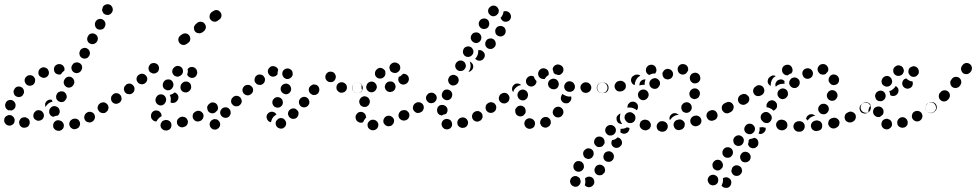

<svg xmlns="http://www.w3.org/2000/svg" viewBox="-28 -589 4647 914"><path d="M254 34Q259 33 263 31Q268 28 271 24Q274 21 275 16Q278 6 273 -3Q268 -12 258 -15Q258 -15 257 -15Q248 -19 238 -14Q229 -9 226 1Q224 5 225 10Q225 15 227 20Q230 24 233 27Q237 31 242 32Q243 33 244 33Q249 34 254 34ZM344 20Q348 17 350 12Q353 8 353 3Q354 -2 352 -7Q349 -17 340 -22Q331 -26 321 -23H319Q315 -21 311 -18Q307 -15 305 -11Q302 -6 302 -1Q301 4 303 8Q306 18 315 23Q324 28 334 25L335 24Q340 23 344 20ZM110 7Q115 -2 113 -12Q112 -17 109 -21Q106 -25 101 -27Q97 -30 92 -31Q87 -31 82 -30Q72 -28 67 -19Q61 -10 64 0Q66 10 75 16Q84 21 94 18H95Q105 16 110 7ZM15 9Q5 8 -2 0Q-9 -8 -8 -18Q-8 -28 0 -35Q4 -38 9 -40Q13 -42 18 -41Q23 -41 28 -39Q32 -36 35 -33L36 -32Q39 -29 40 -25Q42 -21 42 -16Q41 -14 41 -12Q41 -11 41 -9Q40 -6 38 -2Q36 1 33 3Q25 10 15 9ZM419 -17Q422 -21 423 -26Q425 -31 424 -35Q423 -40 421 -45Q415 -54 405 -56Q395 -59 386 -53H385Q381 -50 378 -46Q375 -42 374 -37Q372 -32 373 -27Q374 -23 376 -18Q382 -9 392 -7Q402 -4 411 -10H412Q416 -13 419 -17ZM181 -36Q182 -46 176 -54Q170 -63 160 -64Q150 -66 141 -60V-59Q137 -56 134 -52Q132 -48 131 -43Q130 -38 131 -33Q132 -28 135 -24Q138 -20 143 -18Q147 -15 152 -14Q157 -14 162 -15Q166 -16 170 -19H171Q179 -25 181 -36ZM213 -39Q210 -43 208 -47Q206 -52 206 -57Q206 -62 207 -66L208 -68Q212 -77 221 -82Q231 -86 240 -82Q250 -78 254 -69Q258 -59 255 -50L254 -48Q253 -46 251 -43Q250 -41 248 -39Q247 -39 247 -39Q237 -38 228 -34Q227 -33 226 -33Q225 -33 224 -33Q223 -33 222 -34Q217 -36 213 -39ZM488 -73Q489 -83 483 -92Q480 -96 476 -98Q472 -101 467 -102Q462 -102 457 -101Q452 -100 448 -97Q448 -97 447 -96Q443 -93 440 -89Q438 -84 437 -80Q436 -75 437 -70Q439 -65 442 -61Q448 -53 458 -51Q468 -50 477 -56Q477 -56 478 -57Q486 -63 488 -73ZM-2 -79Q-6 -89 -1 -98V-99Q3 -108 13 -112Q23 -115 32 -111Q41 -106 45 -96Q48 -87 44 -77Q42 -72 38 -69Q34 -66 30 -64Q28 -64 27 -63Q26 -63 25 -63Q23 -63 20 -64Q17 -64 14 -64Q13 -64 12 -64Q11 -65 10 -65Q1 -70 -2 -79ZM188 -99Q190 -103 193 -107H194Q198 -112 205 -114Q212 -116 218 -114Q218 -114 219 -113Q220 -109 222 -105Q217 -104 212 -102Q203 -98 197 -91Q192 -86 189 -80Q188 -82 187 -84Q187 -87 187 -89Q186 -94 188 -99ZM239 -130Q239 -125 240 -120Q242 -115 245 -112Q248 -108 253 -106Q262 -101 272 -104Q281 -107 286 -117L287 -118Q292 -127 288 -137Q285 -147 276 -152Q267 -156 257 -153Q247 -150 242 -141V-139Q239 -135 239 -130ZM37 -158Q36 -154 37 -149Q37 -144 40 -139Q42 -135 46 -132Q50 -129 55 -128Q60 -126 65 -127Q70 -128 74 -130Q78 -133 81 -136V-137Q84 -141 86 -146Q87 -150 86 -155Q86 -160 83 -165Q81 -169 77 -172Q69 -178 58 -177Q48 -176 42 -167Q39 -163 37 -158ZM275 -200Q275 -195 276 -190Q278 -185 281 -181Q284 -178 288 -175Q297 -170 307 -173Q317 -176 322 -186L323 -187Q325 -191 326 -196Q326 -201 325 -206Q323 -211 320 -215Q317 -218 313 -221Q303 -226 294 -223Q284 -220 279 -210L278 -209Q276 -205 275 -200ZM92 -218Q90 -214 89 -209Q89 -204 90 -199Q92 -194 95 -190Q101 -182 111 -181Q122 -180 130 -186Q138 -193 139 -203Q141 -213 134 -222Q128 -230 118 -231Q107 -232 99 -226V-225Q95 -222 92 -218ZM157 -254Q153 -244 156 -234Q160 -225 170 -221Q179 -216 189 -220Q199 -224 203 -233Q207 -243 203 -252Q200 -262 190 -266Q181 -271 171 -267Q161 -263 157 -254ZM255 -234Q245 -234 237 -240Q229 -247 229 -258Q228 -268 235 -276Q242 -283 252 -284H253Q258 -284 262 -283Q267 -281 271 -278Q274 -274 277 -270Q279 -265 279 -260Q279 -258 279 -256Q279 -254 278 -252Q277 -251 275 -250Q268 -245 263 -237Q262 -236 262 -235Q260 -235 259 -235Q257 -234 255 -234ZM313 -259Q316 -249 325 -244Q334 -239 344 -242Q354 -245 359 -254L360 -256Q365 -265 362 -275Q359 -285 350 -289Q341 -294 331 -291Q321 -289 316 -279L315 -278Q310 -269 313 -259ZM351 -328Q353 -318 363 -313Q372 -308 382 -311Q392 -314 396 -323L397 -324Q402 -333 399 -343Q396 -353 387 -358Q378 -363 368 -360Q358 -357 353 -348V-347Q348 -338 351 -328ZM388 -396Q391 -386 400 -382Q409 -377 419 -380Q429 -383 434 -392L435 -393Q439 -402 437 -412Q434 -422 424 -427Q415 -432 405 -429Q395 -426 391 -417L390 -415Q385 -406 388 -396ZM425 -465Q428 -455 437 -450Q441 -448 446 -448Q451 -447 456 -449Q461 -450 465 -453Q468 -457 471 -461V-462Q476 -472 473 -481Q470 -491 461 -496Q452 -501 442 -498Q432 -495 427 -486L426 -484Q422 -475 425 -465ZM458 -543Q458 -538 460 -534Q462 -529 465 -525Q469 -522 473 -520Q478 -518 483 -518Q488 -517 492 -519Q497 -521 500 -524Q504 -528 506 -532L507 -534Q509 -538 509 -543Q509 -548 507 -553Q506 -557 502 -561Q499 -565 494 -567Q485 -571 475 -567Q465 -564 461 -554V-553Q459 -548 458 -543Z M485 -63Q487 -67 488 -72Q489 -77 488 -82Q487 -87 484 -91Q481 -95 477 -97Q473 -100 468 -101Q463 -102 458 -100Q453 -99 449 -96Q444 -93 442 -89Q439 -85 438 -80Q438 -75 439 -70Q440 -65 443 -61Q446 -57 450 -54Q454 -52 459 -51Q464 -50 469 -51Q473 -52 477 -55L478 -56Q482 -59 485 -63ZM547 -107Q550 -112 551 -116Q551 -121 550 -126Q549 -131 546 -135Q540 -144 530 -145Q520 -147 511 -141V-140Q507 -137 504 -133Q501 -129 501 -124Q500 -119 501 -114Q502 -109 505 -105Q511 -97 521 -95Q532 -94 540 -100H541Q545 -103 547 -107ZM612 -162Q614 -173 607 -181Q601 -189 591 -191Q581 -192 572 -186V-185Q568 -182 565 -178Q563 -174 562 -169Q561 -164 563 -159Q564 -154 567 -150Q573 -142 583 -141Q594 -139 602 -145L603 -146Q611 -152 612 -162ZM673 -211Q674 -221 667 -229Q660 -237 650 -238Q640 -239 632 -232H631Q623 -225 622 -215Q621 -205 628 -197Q634 -189 645 -188Q655 -187 663 -193L664 -194Q672 -201 673 -211ZM729 -264Q729 -275 722 -282Q714 -289 704 -289Q693 -289 686 -282V-281Q679 -274 679 -264Q679 -253 686 -246Q690 -243 695 -241Q699 -239 704 -239Q709 -239 714 -241Q718 -243 722 -246Q729 -254 729 -264Z M783 23Q789 15 788 5Q788 0 786 -5Q783 -9 780 -12Q776 -15 771 -17Q766 -18 761 -18H759Q754 -17 750 -15Q745 -13 742 -9Q739 -5 737 0Q736 4 736 9Q737 20 745 26Q753 33 764 32H766Q776 31 783 23ZM863 4Q868 -5 866 -15Q864 -20 861 -24Q858 -28 854 -30Q849 -33 844 -33Q839 -34 835 -33L832 -32Q828 -31 824 -27Q820 -24 817 -20Q815 -16 814 -11Q814 -6 815 -1Q818 9 827 14Q836 19 846 16L848 15Q858 13 863 4ZM934 -20Q938 -23 939 -28Q941 -33 941 -38Q941 -43 939 -47Q934 -56 925 -60Q915 -64 905 -59L903 -58Q899 -56 895 -52Q892 -49 890 -44Q889 -39 889 -34Q889 -30 891 -25Q896 -16 905 -12Q915 -9 924 -13L927 -14Q931 -16 934 -20ZM704 -14Q700 -16 697 -20Q693 -24 692 -28Q690 -33 691 -38Q691 -39 691 -41Q692 -51 700 -58Q708 -64 718 -63Q729 -62 735 -54Q742 -46 741 -36Q741 -36 741 -36Q740 -35 740 -35Q731 -31 725 -23Q720 -18 717 -11Q716 -11 716 -11Q715 -11 714 -11Q709 -11 704 -14ZM1006 -63Q1009 -67 1010 -72Q1010 -77 1009 -82Q1008 -86 1005 -91Q1000 -99 989 -101Q979 -103 971 -97L969 -95Q965 -93 962 -88Q959 -84 958 -79Q958 -74 959 -70Q960 -65 962 -61Q968 -52 979 -50Q989 -48 997 -54L999 -56Q1003 -59 1006 -63ZM714 -103Q718 -93 728 -89Q732 -87 737 -87Q742 -87 747 -89Q751 -91 755 -95Q758 -98 760 -103L761 -105Q765 -115 761 -124Q757 -134 748 -138Q743 -140 738 -140Q733 -140 728 -138Q724 -136 720 -132Q717 -129 715 -124L714 -122Q710 -112 714 -103ZM803 -149Q808 -148 811 -145Q814 -143 817 -139Q823 -131 821 -121Q819 -111 811 -105L809 -103Q803 -99 796 -99Q790 -98 784 -101Q785 -107 785 -114Q786 -124 782 -133Q781 -135 780 -137Q783 -138 787 -139Q796 -142 803 -149ZM882 -176Q882 -187 875 -194Q867 -201 857 -201Q847 -201 839 -193L838 -192Q831 -184 831 -174Q831 -163 838 -156Q846 -149 856 -149Q867 -149 874 -157L875 -158Q883 -166 882 -176ZM748 -176Q751 -166 761 -162Q765 -159 770 -159Q775 -159 780 -160Q784 -162 788 -165Q792 -169 794 -173L795 -175Q800 -185 796 -194Q793 -204 784 -209Q779 -211 774 -211Q769 -211 764 -210Q760 -208 756 -205Q752 -202 750 -197L749 -195Q745 -186 748 -176ZM883 -270Q888 -271 893 -269Q898 -268 902 -264Q905 -261 908 -257Q909 -255 909 -253Q913 -243 909 -234Q905 -224 896 -220Q886 -216 877 -220Q867 -224 863 -234Q863 -234 863 -234Q865 -239 866 -245Q867 -253 865 -260Q867 -262 869 -264Q871 -266 874 -268Q878 -270 883 -270ZM792 -251Q791 -241 798 -233Q801 -229 805 -227Q810 -225 815 -224Q820 -224 824 -225Q829 -227 833 -230Q833 -230 834 -231Q842 -237 843 -248Q844 -258 838 -266Q831 -274 821 -275Q811 -276 803 -270Q802 -269 801 -268Q793 -261 792 -251Z M875 -392Q877 -397 878 -402Q878 -407 877 -411Q876 -416 873 -420Q867 -428 857 -430Q846 -431 838 -425L831 -420Q823 -414 821 -404Q820 -393 826 -385Q832 -377 842 -375Q853 -374 861 -380L868 -385Q872 -388 875 -392ZM952 -457Q953 -467 947 -475Q944 -479 940 -482Q936 -485 931 -485Q926 -486 921 -485Q916 -484 912 -481L905 -475Q901 -472 899 -468Q896 -464 895 -459Q895 -454 896 -449Q897 -444 900 -440Q903 -436 907 -434Q912 -431 917 -431Q922 -430 926 -431Q931 -432 935 -435L942 -440Q950 -447 952 -457ZM1026 -512Q1028 -522 1021 -531Q1015 -539 1005 -541Q995 -542 987 -536L979 -531Q975 -528 973 -523Q970 -519 970 -514Q969 -509 970 -504Q971 -500 974 -496Q981 -487 991 -486Q1001 -484 1009 -491L1016 -496Q1025 -502 1026 -512Z M1020 1Q1019 -9 1011 -16Q1008 -19 1003 -21Q998 -22 993 -22Q988 -22 984 -19Q979 -17 976 -13Q969 -5 970 5Q971 15 979 22Q982 25 987 27Q992 28 997 28Q1002 28 1006 25Q1011 23 1014 19Q1021 11 1020 1ZM1329 14Q1332 10 1333 6Q1335 1 1334 -4Q1334 -9 1331 -13Q1327 -22 1317 -26Q1307 -29 1298 -24H1297Q1293 -21 1290 -17Q1287 -14 1285 -9Q1284 -4 1284 1Q1285 6 1287 10Q1292 19 1302 22Q1312 25 1321 21V20Q1326 18 1329 14ZM1242 -26Q1240 -31 1241 -36Q1243 -46 1251 -52Q1259 -58 1269 -57Q1274 -56 1279 -54Q1283 -51 1286 -47Q1286 -46 1287 -46Q1287 -45 1288 -44Q1287 -44 1287 -43Q1279 -39 1273 -32Q1267 -25 1264 -15Q1263 -11 1262 -7Q1257 -8 1253 -10Q1249 -13 1246 -17Q1243 -21 1242 -26ZM1391 -38Q1393 -43 1393 -48Q1394 -53 1392 -57Q1390 -62 1386 -65Q1379 -73 1369 -73Q1359 -73 1351 -66Q1347 -62 1345 -58Q1343 -53 1343 -48Q1343 -43 1345 -39Q1347 -34 1350 -31Q1358 -23 1368 -23Q1378 -23 1386 -30Q1389 -34 1391 -38ZM1069 -45Q1071 -49 1070 -54Q1070 -59 1068 -64Q1066 -68 1062 -72Q1055 -79 1045 -78Q1034 -78 1027 -70Q1020 -62 1020 -52Q1021 -42 1028 -35Q1036 -28 1046 -28Q1057 -28 1064 -36Q1067 -40 1069 -45ZM1269 -96Q1272 -86 1280 -80Q1285 -78 1289 -77Q1294 -76 1299 -77Q1304 -78 1308 -81Q1312 -84 1315 -88Q1320 -97 1318 -107Q1316 -117 1307 -123Q1298 -128 1288 -126Q1278 -124 1273 -115H1272Q1267 -106 1269 -96ZM1439 -87Q1442 -91 1444 -95Q1445 -100 1445 -105Q1444 -110 1442 -114Q1440 -119 1436 -122Q1428 -129 1418 -128Q1408 -127 1401 -119Q1394 -111 1395 -101Q1396 -91 1403 -84Q1411 -77 1422 -78Q1432 -79 1439 -87ZM1115 -90Q1123 -98 1123 -108Q1122 -118 1115 -126Q1112 -129 1107 -131Q1102 -133 1097 -133Q1092 -133 1088 -131Q1083 -129 1080 -125Q1072 -118 1072 -107Q1072 -97 1080 -90Q1087 -82 1098 -83Q1108 -83 1115 -90ZM1169 -142Q1169 -142 1169 -143Q1177 -150 1177 -160Q1177 -171 1169 -178Q1162 -185 1152 -185Q1142 -185 1135 -179L1134 -178Q1127 -171 1126 -161Q1126 -151 1133 -143Q1140 -136 1150 -135Q1161 -135 1168 -142H1169Q1169 -142 1169 -142ZM1492 -165Q1491 -175 1483 -182Q1479 -185 1474 -186Q1469 -187 1464 -187Q1459 -186 1455 -183Q1451 -181 1448 -177H1447Q1441 -169 1442 -158Q1444 -148 1452 -142Q1456 -139 1461 -137Q1466 -136 1470 -137Q1475 -137 1480 -140Q1484 -142 1487 -146Q1493 -155 1492 -165ZM1310 -156Q1314 -147 1323 -143Q1328 -141 1333 -140Q1338 -140 1342 -142Q1347 -144 1350 -147Q1354 -151 1356 -155V-156Q1360 -165 1356 -175Q1353 -184 1343 -189Q1339 -191 1334 -191Q1329 -191 1324 -189Q1319 -187 1316 -184Q1312 -180 1310 -176Q1306 -166 1310 -156ZM1691 -153Q1699 -161 1699 -171Q1699 -181 1691 -189Q1684 -196 1674 -196H1673Q1663 -196 1656 -189Q1648 -181 1648 -171Q1648 -161 1656 -153Q1663 -146 1673 -146H1674Q1684 -146 1691 -153ZM1593 -148Q1598 -147 1602 -148Q1607 -149 1612 -151Q1616 -154 1619 -158Q1622 -162 1623 -167Q1625 -177 1620 -186Q1614 -194 1604 -197Q1594 -199 1585 -194Q1576 -188 1574 -178Q1573 -173 1574 -168Q1574 -163 1577 -159Q1580 -155 1584 -152Q1588 -149 1593 -148ZM1230 -197Q1233 -201 1233 -206Q1234 -211 1233 -216Q1231 -221 1228 -225Q1222 -233 1212 -234Q1201 -236 1193 -229Q1185 -223 1184 -212Q1182 -202 1189 -194Q1195 -186 1205 -185Q1216 -183 1224 -190Q1228 -193 1230 -197ZM1529 -204Q1533 -201 1537 -199Q1542 -198 1547 -198Q1552 -198 1557 -200Q1566 -205 1569 -215Q1573 -224 1568 -234Q1566 -238 1563 -242Q1559 -245 1554 -247Q1549 -248 1545 -248Q1540 -248 1535 -246Q1526 -241 1522 -231Q1519 -222 1523 -212Q1525 -208 1529 -204ZM1333 -214Q1343 -211 1352 -216Q1357 -219 1360 -222Q1363 -226 1365 -231Q1366 -236 1365 -241Q1365 -246 1363 -250Q1360 -255 1356 -258Q1352 -261 1348 -262Q1343 -264 1338 -263Q1333 -263 1329 -260Q1324 -258 1321 -254Q1318 -250 1317 -246Q1315 -241 1316 -236Q1316 -231 1319 -226Q1324 -217 1333 -214ZM1281 -226Q1272 -222 1262 -226Q1253 -231 1249 -240Q1247 -245 1247 -250Q1247 -255 1249 -259Q1251 -264 1255 -267Q1258 -271 1263 -273Q1273 -276 1282 -272Q1292 -268 1296 -258Q1296 -258 1296 -257Q1296 -257 1296 -256Q1296 -254 1295 -252Q1293 -244 1293 -235Q1291 -232 1288 -230Q1285 -227 1281 -226Z M1768 21Q1774 13 1773 2Q1771 -8 1763 -14Q1755 -20 1744 -19H1743Q1733 -17 1727 -9Q1720 -1 1722 10Q1723 20 1732 26Q1740 32 1750 31H1751Q1762 29 1768 21ZM1845 -2Q1850 -11 1847 -21Q1845 -26 1842 -29Q1839 -33 1834 -35Q1830 -38 1825 -38Q1820 -39 1815 -37H1814Q1809 -35 1806 -32Q1802 -29 1800 -24Q1797 -20 1797 -15Q1796 -10 1798 -5Q1799 -1 1803 3Q1806 7 1810 9Q1815 12 1820 12Q1825 12 1829 11H1831Q1840 7 1845 -2ZM1675 -10Q1667 -16 1665 -26Q1665 -27 1665 -28Q1663 -38 1670 -46Q1676 -55 1686 -56Q1696 -58 1705 -51Q1713 -45 1714 -35Q1714 -35 1714 -34Q1715 -33 1715 -32Q1715 -30 1715 -29Q1711 -26 1709 -22Q1704 -16 1701 -8Q1699 -7 1698 -6Q1696 -6 1694 -5Q1684 -4 1675 -10ZM1919 -31Q1923 -41 1919 -50Q1917 -55 1913 -58Q1909 -62 1905 -64Q1900 -65 1895 -65Q1890 -65 1886 -63H1885Q1875 -59 1871 -49Q1867 -39 1871 -30Q1873 -25 1877 -22Q1881 -18 1885 -17Q1890 -15 1895 -15Q1900 -15 1904 -17H1905Q1915 -21 1919 -31ZM1988 -73Q1990 -83 1984 -91Q1981 -95 1977 -98Q1973 -101 1968 -102Q1963 -102 1958 -101Q1953 -100 1949 -97H1948Q1940 -91 1938 -80Q1936 -70 1942 -62Q1945 -58 1949 -55Q1954 -52 1959 -51Q1963 -51 1968 -52Q1973 -53 1977 -56H1978Q1987 -62 1988 -73ZM1684 -96Q1687 -86 1697 -82Q1701 -80 1706 -80Q1711 -79 1716 -81Q1720 -83 1724 -86Q1728 -90 1730 -94V-95Q1735 -105 1731 -114Q1727 -124 1718 -128Q1709 -133 1699 -129Q1689 -125 1685 -116L1684 -115Q1680 -105 1684 -96ZM1675 -146H1674Q1669 -146 1664 -148Q1660 -150 1656 -153Q1653 -157 1651 -161Q1649 -166 1649 -171Q1649 -181 1656 -189Q1664 -196 1674 -196H1675Q1680 -196 1685 -194Q1689 -192 1693 -189Q1693 -188 1694 -188Q1694 -187 1694 -187Q1693 -183 1693 -178Q1692 -168 1696 -159Q1696 -158 1696 -157Q1693 -152 1687 -149Q1682 -146 1675 -146ZM1715 -176Q1715 -171 1717 -166Q1718 -162 1722 -158Q1725 -154 1730 -152Q1739 -148 1749 -151Q1758 -155 1763 -164V-165Q1766 -169 1766 -174Q1766 -179 1764 -184Q1763 -189 1759 -192Q1756 -196 1752 -198Q1742 -203 1732 -199Q1723 -196 1718 -186V-185Q1716 -181 1715 -176ZM1850 -161Q1856 -170 1855 -180Q1855 -181 1854 -183Q1854 -184 1854 -185Q1853 -187 1852 -188Q1851 -190 1850 -192Q1846 -197 1840 -200Q1833 -202 1827 -201H1825Q1820 -200 1816 -198Q1812 -195 1809 -191Q1806 -187 1805 -182Q1803 -178 1804 -173Q1806 -162 1814 -156Q1822 -150 1832 -151L1834 -152Q1844 -153 1850 -161ZM1915 -226Q1909 -235 1899 -237Q1897 -238 1895 -238Q1892 -238 1890 -237Q1885 -232 1879 -227Q1875 -225 1870 -223Q1870 -222 1870 -221Q1869 -220 1869 -219Q1869 -218 1869 -218Q1866 -208 1871 -199Q1876 -190 1886 -187Q1896 -185 1905 -190Q1914 -195 1917 -205Q1917 -206 1918 -207Q1920 -217 1915 -226ZM1757 -240Q1756 -230 1764 -222Q1771 -215 1781 -215Q1792 -215 1799 -222L1800 -223Q1804 -226 1805 -231Q1807 -235 1807 -240Q1807 -245 1806 -250Q1804 -255 1800 -258Q1793 -265 1783 -266Q1772 -266 1765 -258L1764 -257Q1757 -250 1757 -240ZM1837 -287Q1828 -281 1826 -271Q1825 -266 1827 -261Q1828 -256 1830 -252Q1833 -248 1837 -246Q1842 -243 1847 -242H1848Q1858 -240 1866 -246Q1875 -252 1877 -262Q1878 -267 1877 -272Q1876 -277 1873 -281Q1870 -285 1866 -287Q1861 -290 1857 -291H1855Q1845 -293 1837 -287Z M2110 25Q2119 21 2123 11Q2125 6 2124 1Q2124 -4 2122 -8Q2120 -13 2117 -16Q2113 -20 2108 -21Q2108 -21 2108 -21Q2099 -25 2089 -21Q2080 -17 2076 -8Q2074 -3 2074 2Q2074 7 2076 11Q2078 16 2081 19Q2085 23 2089 25Q2090 25 2090 25Q2100 29 2110 25ZM2197 7Q2202 -2 2199 -12Q2196 -22 2187 -27Q2178 -32 2168 -29H2167Q2157 -26 2152 -17Q2147 -8 2150 2Q2151 7 2154 11Q2158 14 2162 17Q2166 19 2171 20Q2176 20 2181 19H2182Q2192 16 2197 7ZM2264 -20Q2267 -24 2269 -29Q2270 -34 2269 -39Q2269 -44 2266 -48Q2264 -52 2260 -55Q2256 -58 2251 -60Q2247 -61 2242 -60Q2237 -60 2232 -57Q2223 -52 2220 -42Q2217 -32 2222 -23Q2227 -14 2237 -11Q2247 -8 2256 -14H2257Q2261 -16 2264 -20ZM2063 -43Q2059 -46 2056 -50Q2054 -54 2053 -59Q2052 -64 2053 -69V-70Q2055 -80 2063 -86Q2072 -91 2082 -89Q2087 -88 2091 -86Q2095 -83 2098 -79Q2101 -75 2102 -70Q2103 -65 2102 -60V-59Q2101 -55 2099 -52Q2097 -48 2094 -46Q2087 -45 2080 -42Q2077 -41 2075 -39Q2074 -39 2073 -39Q2073 -39 2072 -40Q2067 -41 2063 -43ZM2334 -73Q2335 -83 2329 -91Q2323 -100 2313 -102Q2303 -103 2294 -97Q2285 -91 2284 -81Q2282 -71 2288 -62Q2291 -58 2295 -55Q2299 -53 2304 -52Q2309 -51 2314 -52Q2319 -53 2323 -56Q2332 -62 2334 -73ZM1989 -73Q1991 -83 1985 -92Q1979 -100 1969 -102Q1959 -104 1950 -98V-97Q1941 -92 1939 -81Q1938 -71 1944 -63Q1949 -54 1960 -52Q1970 -51 1978 -57H1979Q1987 -63 1989 -73ZM2051 -120Q2052 -130 2046 -138Q2042 -142 2038 -145Q2034 -147 2029 -148Q2024 -148 2019 -147Q2014 -146 2010 -143V-142Q2002 -136 2000 -126Q1999 -115 2006 -107Q2009 -103 2013 -101Q2017 -98 2022 -98Q2027 -97 2032 -99Q2037 -100 2041 -103Q2049 -110 2051 -120ZM2077 -127Q2081 -118 2091 -114Q2095 -112 2100 -112Q2105 -112 2110 -114Q2114 -116 2118 -120Q2121 -123 2123 -128V-129Q2127 -138 2123 -148Q2119 -157 2109 -161Q2105 -163 2100 -163Q2095 -163 2090 -161Q2085 -159 2082 -155Q2079 -151 2077 -147V-146Q2073 -136 2077 -127ZM2107 -199Q2110 -189 2120 -184Q2124 -182 2129 -182Q2134 -182 2139 -184Q2143 -185 2147 -189Q2151 -192 2153 -196V-197Q2158 -206 2154 -216Q2151 -226 2141 -230Q2132 -235 2122 -231Q2112 -228 2108 -218Q2103 -208 2107 -199ZM2213 -293Q2216 -292 2218 -289Q2225 -282 2225 -271Q2224 -261 2217 -254H2216Q2213 -251 2210 -249Q2206 -247 2202 -247Q2205 -250 2206 -254H2207Q2211 -262 2212 -271Q2213 -281 2210 -290Q2209 -293 2208 -296Q2208 -296 2208 -296Q2211 -295 2213 -293ZM2140 -268Q2144 -258 2153 -253Q2162 -249 2172 -252Q2182 -255 2186 -264L2187 -265Q2192 -274 2188 -284Q2185 -294 2176 -298Q2172 -301 2167 -301Q2162 -301 2157 -300Q2152 -298 2149 -295Q2145 -292 2142 -288V-287Q2137 -278 2140 -268ZM2280 -326Q2280 -315 2272 -308V-307Q2265 -300 2254 -300Q2244 -300 2237 -307Q2236 -308 2235 -308Q2235 -309 2234 -310Q2239 -314 2242 -320Q2247 -328 2248 -337Q2249 -343 2248 -350Q2254 -351 2261 -350Q2267 -348 2272 -343Q2280 -336 2280 -326ZM2176 -346Q2175 -341 2176 -336Q2178 -331 2181 -327Q2184 -323 2188 -321Q2197 -316 2207 -319Q2217 -322 2222 -331H2223Q2225 -336 2226 -341Q2226 -346 2225 -350Q2223 -355 2220 -359Q2217 -363 2213 -365Q2204 -370 2194 -367Q2184 -365 2179 -356V-355Q2176 -351 2176 -346ZM2332 -383Q2331 -393 2324 -400Q2316 -407 2305 -406Q2295 -405 2288 -398V-397Q2281 -389 2282 -379Q2282 -369 2290 -362Q2298 -355 2308 -356Q2318 -356 2325 -364L2326 -365Q2333 -372 2332 -383ZM2214 -403Q2217 -393 2226 -388Q2235 -382 2245 -385Q2255 -388 2260 -397Q2265 -406 2263 -416Q2260 -426 2251 -432Q2247 -434 2242 -435Q2237 -435 2232 -434Q2227 -433 2223 -430Q2219 -427 2217 -422H2216Q2211 -413 2214 -403ZM2379 -445Q2377 -456 2369 -461Q2360 -467 2350 -465Q2340 -464 2334 -455L2333 -454Q2328 -446 2330 -436Q2331 -425 2340 -420Q2349 -414 2359 -416Q2369 -418 2375 -426V-427Q2381 -435 2379 -445ZM2252 -469Q2255 -459 2264 -454Q2273 -449 2283 -452Q2293 -454 2298 -463V-464Q2303 -473 2300 -483Q2298 -493 2289 -498Q2280 -503 2270 -500Q2260 -498 2255 -489L2254 -488Q2249 -479 2252 -469ZM2394 -531Q2385 -537 2375 -536Q2373 -535 2372 -535Q2370 -534 2369 -534Q2368 -531 2368 -528Q2366 -518 2360 -510Q2358 -507 2355 -504Q2358 -495 2366 -489Q2374 -484 2384 -486Q2394 -487 2400 -496Q2406 -504 2404 -515Q2402 -525 2394 -531ZM2300 -551Q2297 -547 2296 -542Q2295 -537 2296 -532Q2297 -527 2300 -523Q2303 -519 2307 -516Q2311 -513 2316 -512Q2320 -511 2325 -512Q2330 -513 2334 -516H2335Q2339 -519 2342 -523Q2345 -527 2346 -532Q2347 -537 2346 -542Q2345 -547 2342 -551Q2336 -560 2326 -562Q2316 -564 2308 -558H2307Q2303 -555 2300 -551Z M2504 22Q2514 18 2517 9Q2519 4 2519 -1Q2519 -6 2517 -11Q2515 -15 2511 -19Q2508 -22 2503 -24Q2503 -24 2502 -24Q2498 -26 2493 -26Q2488 -26 2483 -24Q2479 -22 2475 -19Q2472 -15 2470 -11Q2466 -1 2470 8Q2474 18 2483 22Q2484 22 2485 23Q2495 26 2504 22ZM2588 10Q2591 6 2593 1Q2595 -4 2594 -8Q2594 -13 2592 -18Q2587 -27 2578 -31Q2568 -34 2559 -30L2557 -29Q2553 -27 2550 -23Q2546 -19 2545 -15Q2543 -10 2543 -5Q2543 0 2546 4Q2550 14 2560 17Q2570 21 2579 16L2580 15Q2585 13 2588 10ZM2653 -48Q2655 -53 2654 -58Q2654 -63 2651 -68Q2649 -72 2645 -75Q2637 -82 2627 -81Q2617 -80 2610 -72L2609 -71Q2606 -67 2604 -62Q2603 -57 2603 -52Q2604 -48 2606 -43Q2609 -39 2612 -36Q2620 -29 2631 -30Q2641 -31 2648 -39V-40Q2652 -44 2653 -48ZM2434 -40Q2442 -34 2453 -35Q2458 -36 2462 -38Q2466 -41 2469 -45Q2472 -48 2474 -53Q2475 -58 2474 -63V-64Q2473 -75 2465 -81Q2456 -87 2446 -86Q2441 -85 2437 -83Q2433 -80 2430 -76Q2426 -72 2425 -68Q2424 -63 2425 -58V-57Q2426 -46 2434 -40ZM2334 -73Q2336 -83 2330 -92Q2327 -96 2323 -99Q2319 -101 2314 -102Q2309 -103 2304 -102Q2300 -101 2295 -98V-97Q2286 -92 2284 -81Q2283 -71 2289 -63Q2294 -54 2305 -52Q2315 -51 2323 -57H2324Q2333 -63 2334 -73ZM2394 -109Q2396 -113 2397 -118Q2398 -123 2397 -127Q2396 -132 2393 -136Q2387 -145 2377 -147Q2366 -148 2358 -142H2357Q2349 -136 2347 -125Q2345 -115 2351 -107Q2354 -103 2359 -100Q2363 -97 2368 -97Q2373 -96 2377 -97Q2382 -98 2386 -101L2387 -102Q2391 -104 2394 -109ZM2691 -114V-115Q2692 -119 2692 -122Q2692 -126 2691 -130Q2685 -129 2679 -129L2678 -130Q2669 -130 2661 -135Q2655 -137 2650 -142Q2648 -140 2646 -137Q2645 -134 2644 -131H2643V-130Q2640 -120 2644 -111Q2649 -102 2659 -98Q2663 -97 2668 -97Q2673 -97 2678 -99Q2682 -102 2685 -105Q2689 -109 2690 -114ZM2438 -126Q2442 -116 2452 -113Q2456 -111 2461 -111Q2466 -111 2471 -113Q2475 -116 2479 -119Q2482 -123 2484 -127V-129Q2488 -138 2483 -148Q2479 -157 2469 -161Q2460 -165 2450 -160Q2441 -156 2437 -146V-145Q2433 -135 2438 -126ZM2849 -148Q2853 -150 2857 -153Q2860 -157 2862 -161Q2864 -166 2864 -171Q2864 -181 2857 -189Q2850 -196 2839 -196H2838Q2833 -196 2828 -194Q2824 -192 2820 -189Q2817 -185 2815 -181Q2813 -176 2813 -171Q2813 -166 2815 -161Q2817 -157 2820 -153Q2824 -150 2828 -148Q2833 -146 2838 -146H2839Q2844 -146 2849 -148ZM2779 -154Q2786 -161 2787 -171Q2787 -176 2785 -181Q2783 -186 2780 -189Q2776 -193 2772 -195Q2767 -197 2762 -197H2761Q2751 -198 2743 -190Q2735 -183 2735 -173Q2735 -168 2737 -163Q2739 -159 2742 -155Q2745 -151 2750 -149Q2754 -147 2759 -147H2761Q2771 -147 2779 -154ZM2425 -169Q2432 -177 2441 -181Q2447 -183 2453 -184Q2450 -187 2446 -189Q2443 -191 2439 -191Q2434 -192 2429 -191Q2424 -190 2420 -187V-186Q2411 -180 2410 -170Q2408 -160 2414 -152Q2414 -151 2414 -151Q2415 -151 2415 -150Q2415 -152 2416 -153V-154Q2419 -163 2425 -169ZM2700 -157Q2708 -164 2709 -174Q2709 -179 2708 -184Q2706 -189 2703 -193Q2700 -196 2696 -199Q2691 -201 2686 -202H2685Q2675 -203 2667 -196Q2659 -189 2658 -179Q2657 -174 2659 -169Q2660 -165 2663 -161Q2666 -157 2671 -155Q2675 -152 2680 -152H2682Q2692 -151 2700 -157ZM2620 -167Q2629 -172 2631 -182Q2633 -187 2632 -192Q2631 -197 2629 -201Q2626 -206 2623 -209Q2619 -212 2614 -213L2612 -214Q2603 -216 2594 -211Q2584 -206 2582 -196Q2580 -191 2581 -186Q2582 -181 2584 -177Q2587 -173 2590 -170Q2594 -167 2599 -165H2601Q2611 -162 2620 -167ZM2476 -201Q2476 -191 2484 -184Q2491 -177 2502 -177Q2512 -178 2519 -185L2520 -186Q2523 -190 2525 -194Q2526 -198 2526 -203Q2520 -209 2516 -217Q2514 -221 2513 -225Q2505 -229 2497 -228Q2489 -226 2483 -220L2482 -219Q2475 -211 2476 -201ZM2536 -227Q2532 -236 2535 -246Q2536 -247 2536 -248Q2538 -253 2541 -256Q2545 -260 2549 -262Q2554 -264 2559 -264Q2564 -264 2568 -262Q2578 -259 2582 -250Q2586 -241 2583 -231Q2583 -231 2582 -231Q2574 -226 2568 -218Q2566 -216 2565 -213Q2561 -212 2558 -213Q2554 -213 2551 -214Q2541 -217 2536 -227ZM2603 -258Q2603 -258 2603 -258Q2603 -260 2603 -261Q2603 -263 2604 -265Q2607 -274 2616 -279Q2625 -284 2635 -281Q2636 -281 2637 -280Q2647 -277 2652 -268Q2656 -258 2653 -249Q2650 -241 2643 -236Q2637 -231 2628 -232Q2624 -234 2620 -235H2618Q2616 -236 2614 -236Q2612 -238 2610 -240Q2608 -242 2607 -244Q2606 -251 2603 -258Z M2757 288Q2756 290 2756 292Q2756 292 2756 292Q2756 293 2756 293Q2763 301 2773 302Q2783 303 2791 297L2792 296Q2796 293 2798 289Q2801 284 2801 280Q2802 275 2800 270Q2799 265 2796 261Q2789 253 2779 252Q2769 251 2761 257L2760 258Q2759 259 2758 259Q2758 260 2757 261Q2758 265 2758 268Q2760 278 2757 288ZM2727 255Q2723 252 2718 250Q2718 250 2718 250Q2718 250 2718 250Q2716 250 2715 249Q2711 249 2707 249Q2703 250 2699 252Q2695 254 2692 258Q2688 262 2687 267Q2685 272 2686 277Q2686 281 2689 286Q2689 286 2689 287Q2695 296 2705 299Q2714 302 2724 297Q2728 294 2731 290Q2734 286 2735 282Q2737 277 2736 272Q2735 267 2733 263Q2733 262 2733 262Q2731 258 2727 255ZM2802 224Q2804 235 2812 241Q2816 244 2821 245Q2826 246 2831 245Q2836 245 2840 242Q2844 239 2847 235H2848Q2851 231 2852 226Q2853 221 2852 216Q2851 211 2849 207Q2846 203 2842 200Q2834 194 2824 195Q2813 197 2807 205V206Q2801 214 2802 224ZM2752 207Q2752 202 2751 197Q2750 192 2747 188Q2744 184 2740 181Q2736 179 2731 178Q2726 177 2721 178Q2716 179 2712 182Q2708 185 2706 189L2705 190Q2700 199 2702 209Q2704 219 2713 225Q2722 230 2732 228Q2742 225 2748 217V216Q2751 212 2752 207ZM2845 163Q2847 173 2856 178Q2860 181 2865 181Q2870 182 2875 181Q2880 180 2884 177Q2888 174 2891 170V169Q2896 160 2894 150Q2891 140 2883 135Q2874 129 2864 132Q2854 134 2848 143V144Q2843 153 2845 163ZM2798 140Q2798 130 2790 123Q2786 120 2781 118Q2777 117 2772 117Q2767 117 2762 120Q2758 122 2755 126H2754Q2747 134 2748 144Q2749 155 2757 162Q2760 165 2765 166Q2770 168 2775 168Q2780 167 2784 165Q2789 163 2792 159V158Q2799 151 2798 140ZM2883 97Q2886 107 2895 112Q2905 117 2914 114Q2924 111 2929 102H2930Q2935 93 2932 83Q2929 73 2920 68Q2918 67 2916 66Q2914 65 2912 65Q2906 71 2898 75Q2892 77 2886 78Q2881 87 2883 97ZM2849 95Q2851 90 2850 85Q2850 80 2848 76Q2846 71 2843 68Q2835 61 2825 61Q2815 61 2807 68V69Q2800 77 2800 87Q2800 97 2808 104Q2815 112 2825 111Q2836 111 2843 104V103Q2847 99 2849 95ZM2904 31Q2904 20 2896 13Q2889 6 2879 6Q2868 6 2861 13L2860 14Q2853 21 2853 32Q2853 42 2861 49Q2868 57 2879 56Q2889 56 2896 49L2897 48Q2904 41 2904 31ZM2933 24Q2929 24 2926 24Q2926 27 2926 30Q2926 35 2925 40Q2927 42 2928 43Q2930 44 2932 45Q2941 50 2951 46Q2961 43 2965 34H2966V33Q2967 30 2968 27Q2969 23 2968 20Q2962 19 2956 17Q2954 18 2951 20Q2942 24 2933 24ZM3144 30Q3151 23 3151 12Q3151 7 3149 3Q3147 -2 3143 -5Q3140 -9 3135 -10Q3131 -12 3126 -12H3122Q3112 -12 3105 -4Q3098 3 3098 13Q3098 18 3100 23Q3102 28 3105 31Q3109 34 3114 36Q3118 38 3123 38H3126Q3137 38 3144 30ZM3050 31Q3054 30 3059 27Q3063 25 3066 21Q3068 16 3070 12Q3072 1 3066 -7Q3061 -16 3050 -18L3047 -19Q3042 -20 3038 -19Q3033 -18 3028 -15Q3024 -13 3021 -9Q3019 -5 3018 0Q3015 10 3021 19Q3027 28 3037 30L3040 31Q3045 32 3050 31ZM3208 30 3211 29Q3216 28 3220 26Q3224 23 3227 19Q3230 15 3231 10Q3232 5 3232 0Q3230 -10 3221 -16Q3213 -22 3203 -20L3200 -19Q3189 -18 3183 -9Q3177 -1 3179 9Q3181 20 3189 26Q3198 32 3208 30ZM3308 -2Q3313 -11 3310 -21Q3309 -25 3306 -29Q3303 -33 3298 -36Q3294 -38 3289 -39Q3284 -39 3279 -38L3276 -37Q3266 -34 3261 -25Q3256 -16 3259 -6Q3260 -1 3264 3Q3267 7 3271 9Q3275 11 3280 12Q3285 13 3290 11L3293 10Q3303 7 3308 -2ZM2909 -13Q2907 -18 2907 -23Q2906 -28 2908 -33Q2910 -37 2914 -41Q2917 -44 2920 -46Q2923 -48 2926 -48Q2923 -40 2923 -31Q2922 -21 2926 -12Q2929 -5 2934 1Q2929 2 2924 0Q2918 -2 2914 -5Q2911 -9 2909 -13ZM2963 -4Q2968 -3 2973 -3Q2978 -3 2982 -5Q2987 -7 2990 -10Q2997 -18 2997 -28Q2997 -39 2990 -46Q2989 -47 2988 -47Q2984 -51 2980 -53Q2975 -55 2970 -55Q2965 -55 2961 -53Q2956 -51 2953 -48Q2949 -44 2947 -40Q2945 -35 2945 -30Q2945 -25 2947 -21Q2949 -16 2952 -13Q2954 -11 2955 -10Q2959 -6 2963 -4ZM3381 -22Q3384 -26 3386 -30Q3388 -35 3388 -40Q3388 -45 3386 -49Q3382 -59 3373 -63Q3363 -67 3354 -63L3351 -62Q3346 -60 3343 -57Q3339 -53 3337 -49Q3335 -44 3335 -39Q3335 -34 3337 -30Q3341 -20 3350 -16Q3360 -12 3369 -16L3372 -17Q3377 -19 3381 -22ZM3159 -21Q3158 -29 3161 -35Q3164 -42 3170 -46Q3174 -49 3179 -50Q3184 -51 3189 -50Q3193 -49 3196 -47Q3200 -46 3203 -43Q3201 -42 3199 -42H3196Q3187 -40 3179 -35Q3171 -30 3165 -22Q3164 -20 3162 -18Q3161 -20 3159 -21Q3159 -21 3159 -21ZM3457 -64Q3459 -68 3460 -73Q3461 -78 3460 -82Q3459 -87 3456 -91Q3450 -100 3440 -101Q3429 -103 3421 -97Q3420 -96 3419 -96Q3410 -90 3408 -80Q3407 -69 3412 -61Q3415 -57 3419 -54Q3423 -51 3428 -50Q3433 -49 3438 -50Q3443 -51 3447 -54Q3449 -55 3450 -56Q3454 -59 3457 -64ZM3216 -84Q3215 -79 3215 -74Q3216 -69 3218 -65Q3220 -60 3224 -57Q3228 -54 3233 -53Q3237 -51 3242 -52Q3247 -52 3252 -55Q3256 -57 3259 -61L3260 -62Q3266 -70 3265 -80Q3264 -90 3256 -97Q3248 -103 3238 -102Q3228 -101 3221 -93V-92Q3217 -89 3216 -84ZM2960 -88Q2962 -93 2965 -96L2966 -97Q2973 -105 2983 -105Q2993 -106 3001 -99Q3009 -92 3009 -82Q3010 -72 3003 -64Q2997 -70 2989 -73Q2980 -77 2971 -77Q2965 -78 2959 -76Q2959 -77 2959 -77Q2959 -78 2959 -78Q2959 -83 2960 -88ZM3060 -139Q3059 -150 3051 -157Q3044 -163 3033 -163Q3023 -162 3016 -155L3015 -154Q3008 -146 3009 -136Q3010 -126 3017 -119Q3025 -112 3035 -112Q3046 -113 3053 -121Q3060 -129 3060 -139ZM3256 -132Q3260 -122 3270 -119Q3275 -117 3280 -117Q3285 -118 3289 -120Q3294 -122 3297 -125Q3300 -129 3302 -134Q3306 -144 3302 -154Q3297 -163 3288 -167Q3278 -170 3269 -166Q3259 -161 3256 -152L3255 -151Q3252 -141 3256 -132ZM2822 -153Q2815 -161 2815 -171Q2815 -181 2822 -189Q2830 -196 2840 -196H2844Q2854 -196 2862 -189Q2869 -181 2869 -171Q2869 -161 2862 -153Q2855 -146 2844 -146H2840Q2830 -146 2822 -153ZM2941 -159Q2945 -162 2948 -166Q2951 -170 2951 -175Q2952 -180 2951 -185Q2949 -195 2940 -200Q2932 -206 2921 -204L2917 -203Q2912 -202 2908 -199Q2904 -196 2902 -192Q2899 -188 2898 -183Q2897 -178 2898 -173Q2901 -163 2909 -157Q2918 -152 2928 -154L2932 -155Q2937 -156 2941 -159ZM3114 -190Q3115 -200 3108 -208Q3101 -216 3091 -217Q3081 -217 3073 -211L3072 -210Q3064 -203 3063 -193Q3063 -183 3069 -175Q3076 -167 3087 -166Q3097 -165 3105 -172V-173Q3113 -180 3114 -190ZM3016 -182Q3016 -185 3016 -189Q3017 -192 3018 -195V-196Q3022 -204 3029 -208Q3037 -212 3045 -211Q3042 -203 3041 -195Q3041 -190 3041 -185Q3037 -186 3032 -185Q3024 -185 3016 -182ZM3008 -220Q3014 -225 3020 -229Q3015 -234 3007 -234Q2999 -235 2992 -231L2989 -229Q2980 -225 2977 -215Q2974 -205 2979 -196Q2981 -191 2985 -188Q2989 -185 2994 -184Q2993 -185 2994 -187Q2994 -196 2998 -204V-205Q3002 -213 3008 -220ZM3270 -194Q3280 -190 3290 -194Q3299 -197 3304 -207Q3308 -216 3304 -226V-227Q3301 -236 3291 -241Q3282 -245 3272 -241Q3262 -238 3258 -228Q3254 -219 3257 -209Q3261 -199 3270 -194ZM3175 -229Q3178 -239 3173 -248Q3168 -257 3158 -260Q3148 -263 3139 -258H3138Q3134 -255 3131 -251Q3128 -247 3126 -243Q3125 -238 3126 -233Q3126 -228 3129 -224Q3131 -219 3135 -216Q3139 -213 3144 -212Q3149 -210 3153 -211Q3158 -212 3163 -214Q3172 -219 3175 -229ZM3048 -246Q3045 -256 3049 -266Q3051 -271 3055 -274Q3058 -278 3063 -279Q3068 -281 3073 -281Q3078 -281 3082 -279Q3092 -275 3095 -265Q3099 -255 3095 -246L3094 -245Q3094 -243 3093 -242Q3092 -240 3091 -239Q3082 -240 3073 -237Q3068 -235 3063 -232Q3063 -232 3062 -232Q3062 -232 3061 -233Q3052 -237 3048 -246ZM3224 -234H3223Q3213 -234 3205 -241Q3198 -249 3198 -259Q3197 -269 3205 -277Q3212 -284 3222 -284H3223Q3233 -284 3241 -277Q3248 -270 3248 -260Q3248 -258 3248 -256Q3248 -254 3247 -252Q3242 -246 3238 -239Q3235 -237 3231 -236Q3228 -234 3224 -234Z M3409 290Q3408 292 3407 294Q3407 294 3407 295Q3408 295 3408 296Q3414 304 3425 305Q3435 307 3443 301L3444 300Q3448 297 3450 293Q3453 288 3453 283Q3454 279 3453 274Q3452 269 3449 265Q3442 257 3432 255Q3422 254 3413 260Q3414 266 3414 271Q3413 281 3409 290ZM3378 246Q3369 241 3359 244Q3349 247 3344 256Q3339 265 3342 275Q3343 276 3343 276Q3346 286 3355 291Q3365 295 3374 292Q3379 291 3383 287Q3387 284 3389 280Q3391 275 3391 270Q3392 265 3390 261Q3390 260 3390 260Q3387 250 3378 246ZM3455 218Q3453 223 3454 228Q3455 233 3458 237Q3460 241 3464 244Q3473 250 3483 248Q3493 247 3499 238L3500 237Q3503 233 3504 229Q3505 224 3504 219Q3503 214 3501 210Q3498 205 3494 203Q3485 197 3475 198Q3465 200 3459 208L3458 209Q3456 213 3455 218ZM3413 202Q3414 197 3413 192Q3412 187 3409 183Q3407 179 3403 176Q3394 170 3384 172Q3374 174 3368 183L3367 184Q3362 192 3364 202Q3366 213 3374 218Q3379 221 3383 222Q3388 223 3393 222Q3398 221 3402 218Q3406 215 3409 211H3410Q3412 206 3413 202ZM3496 165Q3499 175 3507 181Q3512 183 3517 184Q3522 184 3526 183Q3531 182 3535 179Q3539 176 3542 172V171Q3545 167 3545 162Q3546 157 3545 152Q3543 147 3540 143Q3537 139 3533 137Q3524 132 3514 134Q3504 137 3499 146Q3493 155 3496 165ZM3460 145Q3462 140 3461 135Q3461 130 3459 126Q3457 121 3453 118Q3445 111 3435 112Q3424 112 3418 120L3417 121Q3410 129 3411 139Q3411 149 3419 156Q3427 163 3437 162Q3448 162 3454 154L3455 153Q3458 150 3460 145ZM3577 75Q3580 79 3581 84Q3583 89 3582 93Q3582 98 3580 103L3579 104Q3577 108 3573 111Q3569 114 3565 116Q3560 117 3555 117Q3550 116 3546 114Q3541 112 3538 108Q3535 104 3533 99Q3533 99 3533 98Q3533 97 3533 97Q3536 88 3536 79Q3537 77 3538 76Q3539 74 3541 73Q3541 73 3541 73Q3551 72 3560 68Q3562 68 3563 67Q3565 67 3566 68Q3568 68 3569 69Q3574 71 3577 75ZM3511 89Q3513 84 3513 79Q3513 74 3511 70Q3509 65 3505 62Q3498 55 3487 55Q3477 56 3470 63L3469 64Q3466 67 3464 72Q3462 77 3463 82Q3463 87 3465 91Q3467 96 3470 99Q3478 106 3488 106Q3499 105 3506 98V97Q3510 94 3511 89ZM3566 24Q3566 14 3558 7Q3551 -1 3540 0Q3530 0 3523 7L3522 8Q3519 12 3517 16Q3515 21 3515 26Q3515 31 3517 35Q3519 40 3523 43Q3531 50 3541 50Q3551 50 3558 42H3559Q3566 34 3566 24ZM3615 34 3614 35Q3612 39 3608 42Q3605 46 3600 47Q3596 49 3591 49Q3587 48 3583 47Q3584 45 3585 42Q3589 33 3588 24Q3588 20 3588 17Q3591 17 3594 17Q3599 17 3604 16Q3610 19 3617 19Q3617 23 3617 27Q3616 30 3615 34ZM3788 36Q3793 34 3796 30Q3800 27 3801 22Q3803 18 3803 13Q3803 2 3796 -5Q3789 -12 3778 -12H3774Q3769 -12 3765 -10Q3760 -8 3756 -5Q3753 -1 3751 3Q3749 8 3749 13Q3749 23 3757 31Q3764 38 3774 38H3778Q3783 38 3788 36ZM3881 26Q3887 18 3886 7Q3886 2 3884 -2Q3881 -7 3878 -10Q3874 -13 3869 -14Q3864 -16 3859 -16L3855 -15Q3845 -14 3838 -6Q3832 1 3832 12Q3833 17 3835 21Q3837 26 3841 29Q3845 32 3850 34Q3854 35 3859 35L3863 34Q3874 33 3881 26ZM3709 27Q3718 22 3720 12Q3721 7 3720 2Q3719 -3 3717 -7Q3714 -11 3710 -14Q3706 -17 3701 -18L3697 -19Q3692 -20 3687 -19Q3682 -18 3678 -16Q3674 -13 3671 -9Q3668 -5 3667 0Q3665 10 3671 19Q3676 28 3686 30L3690 31Q3700 33 3709 27ZM3958 16Q3962 13 3965 9Q3967 5 3968 0Q3969 -5 3968 -10Q3965 -20 3956 -25Q3948 -30 3938 -28L3934 -27Q3929 -26 3925 -23Q3921 -20 3918 -16Q3916 -11 3915 -7Q3914 -2 3915 3Q3918 13 3927 19Q3935 24 3946 22L3949 21Q3954 19 3958 16ZM3612 -5Q3617 -3 3622 -3Q3627 -3 3631 -5Q3636 -7 3639 -11Q3646 -19 3646 -29Q3646 -39 3638 -46Q3637 -47 3636 -48Q3632 -52 3628 -54Q3623 -56 3618 -56Q3613 -56 3609 -54Q3604 -52 3601 -49Q3593 -42 3593 -31Q3593 -21 3600 -14Q3602 -12 3604 -10Q3607 -6 3612 -5ZM4045 -25Q4048 -34 4044 -44Q4042 -48 4038 -51Q4034 -55 4029 -56Q4025 -58 4020 -58Q4015 -57 4010 -55L4007 -53Q3997 -49 3994 -39Q3991 -29 3995 -20Q3997 -15 4001 -12Q4005 -9 4010 -7Q4014 -6 4019 -6Q4024 -6 4029 -8L4032 -10Q4042 -15 4045 -25ZM3809 -23Q3809 -24 3809 -25Q3809 -25 3810 -26Q3811 -31 3814 -35Q3817 -39 3821 -41V-42H3822Q3826 -45 3831 -45Q3836 -46 3840 -45Q3844 -44 3847 -42Q3850 -40 3853 -38Q3844 -37 3836 -33Q3827 -29 3821 -21Q3819 -18 3817 -15Q3815 -18 3812 -21Q3810 -22 3809 -23ZM3867 -68Q3868 -58 3876 -51Q3879 -48 3884 -46Q3889 -45 3894 -45Q3899 -45 3903 -47Q3908 -50 3911 -53V-54Q3915 -58 3916 -62Q3918 -67 3918 -72Q3917 -77 3915 -82Q3913 -86 3909 -89Q3901 -96 3891 -95Q3881 -95 3874 -87L3873 -86Q3866 -78 3867 -68ZM4117 -71Q4119 -82 4113 -90Q4110 -94 4106 -97Q4102 -100 4097 -100Q4092 -101 4087 -100Q4082 -99 4078 -96L4075 -94Q4066 -88 4064 -78Q4063 -68 4068 -59Q4071 -55 4075 -52Q4080 -50 4085 -49Q4089 -48 4094 -49Q4099 -50 4103 -53L4107 -55Q4115 -61 4117 -71ZM3463 -71Q3467 -81 3462 -90Q3460 -94 3456 -98Q3452 -101 3448 -103Q3443 -104 3438 -104Q3433 -103 3429 -101L3425 -99Q3416 -95 3412 -85Q3409 -75 3414 -66Q3416 -61 3420 -58Q3423 -55 3428 -53Q3433 -52 3438 -52Q3443 -52 3447 -55L3451 -56Q3460 -61 3463 -71ZM3652 -64Q3653 -63 3653 -63Q3654 -63 3654 -62Q3657 -63 3659 -65Q3662 -67 3664 -69L3665 -70Q3672 -77 3671 -88Q3671 -98 3663 -105Q3660 -108 3655 -110Q3650 -112 3645 -112Q3641 -111 3636 -109Q3631 -107 3628 -104V-103Q3623 -98 3621 -91Q3620 -85 3622 -78Q3630 -78 3637 -74Q3646 -71 3652 -64ZM3538 -110Q3541 -120 3536 -129Q3533 -133 3529 -136Q3526 -139 3521 -141Q3516 -142 3511 -142Q3506 -141 3502 -139L3498 -137Q3489 -132 3486 -122Q3483 -112 3488 -103Q3493 -94 3503 -91Q3513 -88 3522 -93L3525 -95Q3535 -100 3538 -110ZM3910 -125Q3914 -115 3924 -111Q3933 -107 3943 -111Q3952 -115 3956 -124L3957 -125Q3959 -130 3959 -135Q3959 -140 3957 -144Q3955 -149 3952 -152Q3948 -156 3943 -158Q3939 -160 3934 -160Q3929 -160 3924 -158Q3920 -156 3916 -153Q3913 -149 3911 -145L3910 -144Q3906 -134 3910 -125ZM3723 -143Q3723 -154 3716 -161Q3708 -168 3698 -168Q3688 -168 3681 -160H3680Q3673 -152 3673 -142Q3673 -132 3681 -124Q3688 -117 3698 -117Q3709 -118 3716 -125V-126Q3724 -133 3723 -143ZM3610 -153Q3612 -163 3607 -171Q3602 -180 3591 -183Q3581 -185 3573 -180L3569 -177Q3560 -172 3558 -162Q3555 -152 3561 -143Q3566 -134 3576 -132Q3586 -130 3595 -135L3599 -137Q3608 -143 3610 -153ZM3779 -193Q3780 -203 3774 -211Q3770 -215 3766 -217Q3762 -220 3757 -220Q3752 -221 3747 -219Q3742 -218 3738 -215V-214Q3730 -207 3729 -197Q3728 -187 3735 -179Q3738 -175 3742 -173Q3747 -170 3752 -170Q3757 -169 3761 -171Q3766 -172 3770 -176Q3778 -183 3779 -193ZM3679 -186Q3671 -183 3665 -176Q3663 -181 3663 -186Q3663 -191 3665 -195L3666 -196Q3670 -206 3680 -209Q3689 -213 3699 -209Q3701 -208 3703 -206Q3705 -205 3707 -203Q3707 -201 3706 -199Q3706 -194 3707 -190Q3702 -191 3698 -190Q3688 -190 3679 -186ZM3655 -220Q3660 -224 3665 -227Q3659 -230 3652 -230Q3645 -229 3640 -225L3637 -223Q3628 -216 3627 -206Q3625 -196 3631 -188Q3633 -185 3636 -183Q3638 -181 3641 -180Q3641 -183 3641 -187Q3641 -196 3645 -205Q3649 -214 3655 -220ZM3922 -194Q3925 -190 3929 -187Q3933 -185 3938 -184Q3943 -183 3948 -185Q3953 -186 3957 -189Q3961 -192 3963 -196Q3966 -200 3966 -205Q3967 -210 3966 -215L3965 -216Q3963 -226 3954 -231Q3945 -236 3935 -234Q3925 -231 3920 -222Q3915 -213 3917 -203V-202Q3919 -198 3922 -194ZM3841 -232Q3844 -242 3839 -251Q3834 -260 3824 -263Q3814 -266 3805 -261H3804Q3795 -256 3792 -246Q3790 -236 3795 -227Q3797 -222 3801 -219Q3805 -216 3809 -215Q3814 -213 3819 -214Q3824 -214 3828 -217H3829Q3838 -222 3841 -232ZM3696 -247Q3693 -256 3697 -266V-267Q3702 -276 3711 -279Q3721 -283 3731 -279Q3740 -274 3743 -265Q3747 -255 3743 -245H3742Q3742 -244 3741 -243Q3741 -242 3740 -241Q3740 -240 3740 -240Q3731 -238 3724 -232L3723 -231Q3723 -231 3722 -230Q3719 -230 3716 -231Q3712 -231 3709 -233Q3700 -237 3696 -247ZM3887 -234H3886Q3876 -235 3870 -243Q3863 -252 3864 -262Q3866 -272 3874 -279Q3882 -285 3892 -284H3893Q3903 -283 3910 -274Q3916 -266 3915 -256Q3915 -254 3914 -251Q3913 -249 3912 -247Q3907 -243 3903 -237Q3899 -235 3895 -234Q3891 -234 3887 -234Z M4206 23Q4215 18 4218 8Q4219 3 4218 -2Q4218 -6 4215 -11Q4213 -15 4209 -18Q4205 -21 4200 -22L4199 -23Q4189 -25 4180 -20Q4171 -15 4169 -5Q4166 5 4171 14Q4176 23 4186 26H4187Q4197 29 4206 23ZM4285 13Q4288 10 4291 6Q4293 1 4293 -4Q4294 -9 4292 -13Q4289 -23 4280 -28Q4271 -33 4261 -30H4260Q4256 -28 4252 -25Q4248 -22 4246 -17Q4243 -13 4243 -8Q4243 -3 4244 2Q4247 12 4256 16Q4265 21 4275 18H4276Q4281 17 4285 13ZM4358 -21Q4361 -25 4362 -29Q4364 -34 4363 -39Q4363 -44 4360 -48Q4358 -53 4354 -56Q4350 -59 4345 -60Q4341 -62 4336 -61Q4331 -61 4326 -58Q4321 -56 4318 -52Q4315 -48 4314 -43Q4312 -38 4313 -33Q4313 -28 4316 -24Q4321 -15 4331 -12Q4341 -9 4350 -14Q4355 -17 4358 -21ZM4137 -38Q4129 -45 4128 -55V-56Q4128 -66 4134 -74Q4141 -81 4152 -82Q4162 -83 4170 -76Q4178 -69 4178 -59V-58Q4179 -54 4177 -50Q4176 -45 4173 -42Q4171 -41 4169 -39Q4164 -36 4160 -32Q4158 -32 4157 -32Q4156 -32 4155 -32Q4145 -31 4137 -38ZM4424 -64Q4427 -68 4428 -73Q4428 -78 4427 -82Q4426 -87 4423 -91Q4417 -100 4407 -102Q4397 -103 4389 -97H4388Q4384 -94 4381 -90Q4379 -86 4378 -81Q4377 -76 4378 -71Q4379 -66 4382 -62Q4388 -54 4398 -52Q4408 -50 4417 -56V-57Q4421 -59 4424 -64ZM4069 -81Q4071 -92 4080 -98Q4089 -104 4099 -102Q4109 -100 4115 -92Q4116 -91 4116 -90Q4117 -89 4117 -88Q4111 -81 4108 -72Q4105 -64 4106 -55Q4097 -50 4088 -53Q4079 -55 4073 -63Q4068 -71 4069 -81ZM4138 -129Q4139 -124 4141 -120Q4143 -115 4147 -112Q4151 -109 4156 -108Q4161 -107 4166 -107Q4171 -108 4175 -110Q4179 -113 4182 -116Q4186 -120 4187 -125V-126Q4190 -136 4185 -145Q4180 -154 4170 -157Q4160 -159 4151 -154Q4142 -149 4139 -139Q4137 -134 4138 -129ZM4233 -175 4234 -176Q4235 -178 4236 -180Q4239 -178 4242 -175Q4245 -172 4247 -169Q4251 -160 4248 -150Q4245 -140 4236 -135Q4230 -132 4223 -132Q4216 -132 4210 -136Q4210 -137 4210 -137Q4209 -147 4205 -155Q4214 -157 4221 -163Q4228 -168 4233 -175ZM4316 -183Q4319 -192 4316 -201Q4309 -202 4303 -204Q4295 -208 4288 -214Q4287 -215 4286 -216Q4285 -216 4284 -215Q4282 -215 4281 -214H4280Q4271 -209 4268 -199Q4265 -189 4270 -180Q4275 -171 4285 -168Q4295 -165 4304 -170Q4313 -174 4316 -183ZM4169 -196Q4171 -186 4180 -181Q4189 -175 4199 -177Q4209 -179 4215 -188Q4221 -197 4218 -207Q4216 -217 4208 -223Q4199 -229 4189 -227Q4179 -224 4173 -216V-215Q4167 -207 4169 -196ZM4311 -271Q4315 -273 4320 -274Q4325 -274 4330 -272Q4335 -270 4338 -267Q4339 -266 4339 -266Q4346 -259 4346 -248Q4347 -238 4339 -231Q4332 -223 4322 -223Q4311 -223 4304 -230Q4304 -230 4304 -230Q4301 -233 4299 -237Q4297 -241 4296 -245Q4297 -250 4297 -255Q4297 -255 4297 -255Q4298 -258 4299 -261Q4301 -264 4303 -266Q4306 -269 4311 -271ZM4231 -270Q4227 -266 4225 -261Q4224 -257 4224 -252Q4224 -247 4226 -242Q4230 -233 4240 -229Q4250 -226 4259 -230H4260Q4269 -234 4273 -244Q4277 -254 4272 -263Q4270 -268 4267 -271Q4263 -275 4258 -276Q4254 -278 4249 -278Q4244 -278 4239 -276V-275Q4234 -273 4231 -270Z M4399 -51Q4389 -53 4383 -61Q4377 -69 4378 -80Q4380 -90 4388 -96L4392 -99Q4400 -105 4411 -103Q4421 -101 4427 -93Q4433 -84 4431 -74Q4430 -64 4421 -58L4418 -55Q4409 -49 4399 -51ZM4494 -135Q4494 -145 4486 -153Q4478 -160 4468 -159Q4458 -159 4451 -152L4448 -148Q4444 -145 4442 -140Q4441 -135 4441 -130Q4441 -126 4443 -121Q4445 -116 4449 -113Q4456 -106 4466 -106Q4477 -106 4484 -114L4487 -117Q4494 -125 4494 -135ZM4548 -201Q4547 -211 4539 -218Q4531 -224 4520 -223Q4510 -222 4504 -214L4501 -210Q4494 -202 4496 -192Q4497 -182 4505 -175Q4509 -172 4514 -171Q4518 -169 4523 -170Q4528 -171 4533 -173Q4537 -175 4540 -179L4543 -183Q4549 -191 4548 -201ZM4598 -257Q4599 -262 4599 -267Q4598 -272 4596 -276Q4593 -281 4589 -284Q4581 -290 4571 -289Q4561 -288 4554 -279L4552 -276Q4549 -273 4548 -268Q4546 -263 4547 -258Q4548 -253 4550 -249Q4553 -244 4556 -241Q4565 -235 4575 -236Q4585 -238 4592 -246L4594 -249Q4597 -253 4598 -257Z"/></svg>

Font: FRB American Cursive Dotted Black
Style: Bold Italic
Weight: 900
Italic angle: -25°
Version: Version 2.0;Modular Font Editor K font №1